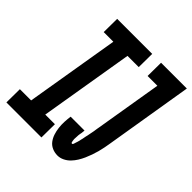

<svg xmlns="http://www.w3.org/2000/svg" viewBox="-223 -877 1027 1027"><g transform="rotate(45 291.0 -363.5)"><path d="M241 0H-24L-23 -101H62L151 -634H78L79 -735H344L343 -634H258L169 -101H242ZM370 8Q348 8 329 -0.5Q310 -9 298 -25Q286 -41 279.5 -61Q273 -81 270.5 -102.5Q268 -124 269 -145.5Q270 -167 273 -189H378Q377 -184 377 -179Q377 -174 376 -169Q375 -164 374 -159Q373 -154 372.5 -148.5Q372 -143 372 -138Q372 -133 371.5 -128Q371 -123 371 -118Q371 -113 372 -108Q373 -103 374 -97.5Q375 -92 380 -92Q385 -92 387 -98.5Q389 -105 390.5 -110Q392 -115 394 -120.5Q396 -126 397 -131Q398 -136 399 -141Q400 -146 401.5 -151Q403 -156 403.5 -161.5Q404 -167 405.5 -172Q407 -177 408 -182Q409 -187 410 -192.5Q411 -198 412 -203Q413 -208 414 -213Q415 -218 416 -223.5Q417 -229 417.5 -234Q418 -239 419 -244Q420 -249 421 -255L484 -634H410L411 -735H606L524 -238Q521 -220 517.5 -201.5Q514 -183 509 -164.5Q504 -146 497.5 -127.5Q491 -109 483 -91Q475 -73 464.5 -56Q454 -39 440 -24.5Q426 -10 407.5 -1Q389 8 370 8Z"/></g></svg>

Font: Iosevka Extended
Style: Bold Italic
Weight: 700
Width: 7
Italic angle: -9°
Monospace: yes
Designer: Belleve Invis
Foundry: Belleve Invis
Version: Version 32.5.0; ttfautohint (v1.8.4)